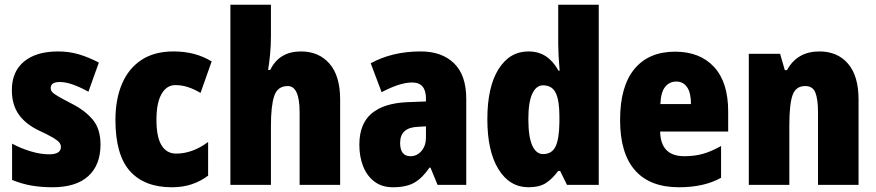

<svg xmlns="http://www.w3.org/2000/svg" viewBox="-20 -780 3695 810"><path d="M404 -170Q404 -84 352.5 -37Q301 10 201 10Q155 10 113.5 3Q72 -4 31 -21V-174Q68 -154 109.5 -141.5Q151 -129 187 -129Q237 -129 237 -160Q237 -170 230.5 -178.5Q224 -187 204 -199Q184 -211 143 -230Q87 -257 58.5 -298Q30 -339 30 -400Q30 -478 81.5 -520.5Q133 -563 225 -563Q271 -563 312 -551Q353 -539 397 -516L353 -393Q323 -410 291 -422Q259 -434 232 -434Q194 -434 194 -409Q194 -399 200 -392Q206 -385 224.5 -374Q243 -363 282 -343Q339 -314 371.5 -275Q404 -236 404 -170Z M705 10Q589 10 528 -58.5Q467 -127 467 -274Q467 -361 494.5 -426Q522 -491 576.5 -527Q631 -563 712 -563Q759 -563 798.5 -552.5Q838 -542 873 -521L826 -388Q799 -404 773 -412.5Q747 -421 720 -421Q683 -421 661.5 -383.5Q640 -346 640 -274Q640 -202 661.5 -167Q683 -132 723 -132Q792 -132 858 -181V-39Q826 -15 788.5 -2.5Q751 10 705 10Z M1123 -630Q1123 -588 1119.5 -551.5Q1116 -515 1111 -485H1120Q1158 -563 1250 -563Q1325 -563 1370 -511.5Q1415 -460 1415 -360V0H1244V-306Q1244 -417 1194 -417Q1151 -417 1137 -375.5Q1123 -334 1123 -250V0H952V-760H1123Z M1755 -563Q1844 -563 1895.5 -513Q1947 -463 1947 -363V0H1826L1796 -73H1792Q1763 -30 1729 -10Q1695 10 1638 10Q1591 10 1559.5 -14Q1528 -38 1512 -78.5Q1496 -119 1496 -169Q1496 -258 1548 -301.5Q1600 -345 1699 -349L1777 -352V-364Q1777 -432 1719 -432Q1667 -432 1590 -391L1544 -513Q1587 -537 1640 -550Q1693 -563 1755 -563ZM1743 -245Q1668 -242 1668 -177Q1668 -121 1712 -121Q1739 -121 1758 -143Q1777 -165 1777 -200V-247Z M2210 10Q2130 10 2083 -66Q2036 -142 2036 -277Q2036 -413 2083 -488Q2130 -563 2209 -563Q2252 -563 2283 -542.5Q2314 -522 2336 -482H2341Q2338 -515 2336.5 -544.5Q2335 -574 2335 -595V-760H2506V0H2372L2343 -59H2335Q2310 -25 2282.5 -7.5Q2255 10 2210 10ZM2271 -130Q2308 -130 2323.5 -161.5Q2339 -193 2340 -263V-290Q2340 -356 2324.5 -388Q2309 -420 2271 -420Q2242 -420 2225.5 -384.5Q2209 -349 2209 -278Q2209 -202 2225.5 -166Q2242 -130 2271 -130Z M2828 -562Q2933 -562 2992.5 -497.5Q3052 -433 3052 -310V-225H2765Q2767 -121 2867 -121Q2910 -121 2945.5 -131Q2981 -141 3022 -164V-30Q2951 10 2844 10Q2722 10 2659 -61.5Q2596 -133 2596 -274Q2596 -416 2656.5 -489Q2717 -562 2828 -562ZM2833 -436Q2805 -436 2786.5 -414Q2768 -392 2766 -341H2895Q2895 -389 2878.5 -412.5Q2862 -436 2833 -436Z M3437 -563Q3513 -563 3557.5 -511.5Q3602 -460 3602 -360V0H3431V-306Q3431 -361 3420 -389Q3409 -417 3377 -417Q3337 -417 3323.5 -378.5Q3310 -340 3310 -250V0H3139V-553H3271L3291 -484H3300Q3343 -563 3437 -563Z"/></svg>

Font: Noto Sans Kannada Condensed Black
Style: Regular
Weight: 900
Width: 3
Designer: Jelle Bosma - Monotype Design Team
Foundry: Monotype Imaging Inc.
Version: Version 2.005; ttfautohint (v1.8.4.7-5d5b)